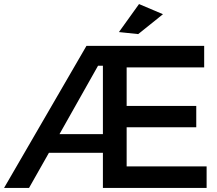

<svg xmlns="http://www.w3.org/2000/svg" viewBox="-60 -926 1069 946"><path d="M564 -106V-299H907V-404H564V-594H946V-700H366L-40 0H83L181 -173H447V0H958V-106ZM233 -265 423 -602H447V-265ZM625 -906 526 -768 621 -758 743 -856Z"/></svg>

Font: Argentum Sans
Style: Regular
Weight: 400
Designer: Julieta Ulanovsky
Foundry: Julieta Ulanovsky
Version: Version 5.001;March 29, 2019;FontCreator 11.5.0.2425 64-bit